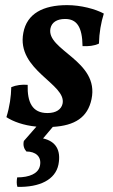

<svg xmlns="http://www.w3.org/2000/svg" viewBox="-20 -487 439 749"><path d="M234 -413C279 -413 301 -383 302 -307C325 -306 348 -308 366 -317C367 -359 374 -399 385 -434C352 -452 295 -467 242 -467C148 -467 85 -434 71 -359C43 -212 241 -160 224 -82C219 -61 200 -46 165 -46C106 -46 86 -88 88 -156C66 -158 43 -155 24 -147C23 -110 18 -72 5 -30C31 -13 71 2 122 7L73 63C69 80 74 94 83 104C118 104 143 123 136 159C130 190 95 205 47 205C45 217 44 231 48 242C135 244 196 214 208 155C219 98 197 64 148 53L186 8C272 3 322 -29 337 -100C369 -251 158 -291 177 -377C182 -399 201 -413 234 -413Z"/></svg>

Font: Vollkorn Semibold
Style: Italic
Weight: 600
Italic angle: -11°
Designer: Friedrich Althausen
Foundry: Friedrich Althausen
Version: Version 4.015;PS 004.015;hotconv 1.0.88;makeotf.lib2.5.64775